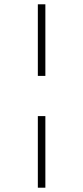

<svg xmlns="http://www.w3.org/2000/svg" viewBox="-20 -678 386 893"><path d="M156 -325V-658H191V-325ZM156 195V-138H191V195Z"/></svg>

Font: Ysabeau SC ExtraLight
Style: Regular
Weight: 250
Designer: Christian Thalmann (Catharsis Fonts)
Version: Version 2.001;gftools[0.9.30]; featfreeze: smcp